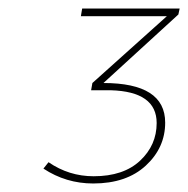

<svg xmlns="http://www.w3.org/2000/svg" viewBox="-20 -786 442 451"><path d="M199 -355Q135 -355 82 -390L94 -405Q142 -372 200 -372Q270 -372 309 -408.5Q348 -445 348 -497Q348 -571 240 -574H194L197 -591L372 -748H170L173 -766H402L399 -752L223 -591Q368 -591 368 -498Q368 -439 322.5 -397Q277 -355 199 -355Z"/></svg>

Font: Argentum Sans Thin
Style: Italic
Weight: 100
Italic angle: -11°
Designer: Julieta Ulanovsky (font), Cristiano Sobral (main changes and remaster)
Foundry: Julieta Ulanovsky (font), Cristiano Sobral (main changes and remaster)
Version: Version 2.007;June 15, 2022;FontCreator 14.0.0.2814 64-bit; 